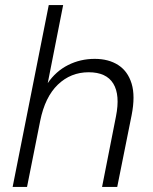

<svg xmlns="http://www.w3.org/2000/svg" viewBox="-20 -740 605 760"><path d="M173 -720H230L169 -411Q201 -458 249.5 -482.5Q298 -507 355 -507Q410 -507 448 -482.5Q486 -458 501 -409Q516 -360 501 -284L444 0H384L439 -279Q456 -364 428.5 -409Q401 -454 331 -454Q260 -454 209 -405Q158 -356 139 -261L87 0H30Z"/></svg>

Font: Albert Sans Light
Style: Italic
Weight: 300
Italic angle: -11.25°
Designer: Andreas Rasmussen
Foundry: a.Foundry
Version: Version 1.025